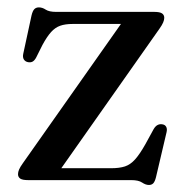

<svg xmlns="http://www.w3.org/2000/svg" viewBox="-20 -500 508 533"><path d="M422.5 -420 137.5 -15 119 -33H288Q311.5 -33 326.8 -38Q342 -43 355 -57.5Q368 -72 383.5 -99.5L406.5 -141.5Q411.5 -150 417.5 -153Q423.5 -156 430 -155Q438 -154 441.2 -148.2Q444.5 -142.5 442.5 -133.5L413 -8Q410 4 405.5 8.8Q401 13.5 393.5 13.5Q384.5 13.5 374.5 6.8Q364.5 0 344.5 0H58Q42.5 0 36.2 -4.2Q30 -8.5 30 -16.5Q30 -22.5 33 -29.5Q36 -36.5 43.5 -47L327 -449.5L343.5 -433.5H182Q161 -433.5 147 -428.5Q133 -423.5 121.8 -411Q110.5 -398.5 98 -375.5L80.5 -340.5Q76 -332 70.5 -329Q65 -326 57.5 -327.5Q50 -329 46.2 -335Q42.5 -341 44.5 -350.5L67.5 -457Q70.5 -469.5 75.2 -474.5Q80 -479.5 88 -479.5Q97.5 -479.5 107 -473.2Q116.5 -467 136 -467H408.5Q423.5 -467 429.8 -462.8Q436 -458.5 436 -450.5Q436 -445 433 -437.8Q430 -430.5 422.5 -420Z"/></svg>

Font: Fraunces 28pt
Style: Regular
Weight: 400
Version: Version 1.000;[b76b70a41]